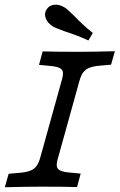

<svg xmlns="http://www.w3.org/2000/svg" viewBox="-21 -786 502 806"><path d="M-0.8 0 15.3 -56.5 60.5 -60.5Q90.3 -62.9 106.9 -69.8Q123.4 -76.6 132.7 -89.5Q141.9 -102.4 148.4 -125.8L237.1 -445.2Q244.4 -468.5 243.1 -481.5Q241.9 -494.4 228.6 -500.8Q215.3 -507.3 185.5 -509.7L142.7 -513.7L158.1 -570.2Q219.4 -568.5 305.6 -568.5H309.7H308.1Q366.9 -568.5 461.3 -571L445.2 -514.5L400 -510.5Q370.2 -508.1 353.6 -501.2Q337.1 -494.4 327.8 -481.5Q318.5 -468.5 312.1 -445.2L223.4 -125.8Q216.1 -102.4 217.3 -89.5Q218.5 -76.6 231.9 -70.2Q245.2 -63.7 275 -61.3L317.7 -57.3L302.4 -0.8Q241.1 -2.4 154.8 -2.4H150.8H152.4Q93.5 -2.4 -0.8 0ZM247.6 -655.6Q233.1 -661.3 220.2 -666.1Q207.3 -671 200.8 -675Q178.2 -689.5 171 -709.3Q163.7 -729 174.2 -746Q185.5 -763.7 206.5 -766.1Q227.4 -768.5 250 -754.8Q257.3 -750.8 267.7 -740.7Q278.2 -730.6 290.3 -719.4Q306.5 -702.4 325.4 -684.7Q344.4 -666.9 368.5 -647.6L350 -616.1Q322.6 -629 296 -638.7Q269.4 -648.4 247.6 -655.6Z"/></svg>

Font: Playfair Micro SmCond SmLight
Style: Italic
Weight: 360
Width: 4
Italic angle: -15.6°
Designer: Claus Eggers Sørensen
Foundry: Claus Eggers Sørensen
Version: Version 2.203;Glyphs 3.3 (3326)